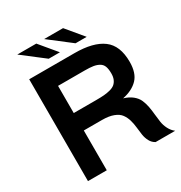

<svg xmlns="http://www.w3.org/2000/svg" viewBox="-204 -1046 1124 1192"><g transform="rotate(-30 357.5 -450.0)"><path d="M80.1 -730H404.8Q538.6 -730 606.7 -679.4Q674.8 -628.9 674.8 -512.2Q674.8 -432.1 636 -391.4Q597.2 -350.6 525.9 -335.9Q563.5 -324.7 587.6 -304.9Q611.8 -285.2 622.6 -260.5Q633.3 -235.8 638.4 -208.3Q643.6 -180.7 646.2 -151.1Q648.9 -121.6 653.1 -94.7Q657.2 -67.9 670.2 -42.5Q683.1 -17.1 705.1 0H564.9Q543 -11.7 531 -34.4Q519 -57.1 515.1 -82.8Q511.2 -108.4 508.3 -137.2Q505.4 -166 497.8 -191.9Q490.2 -217.8 474.9 -239Q459.5 -260.3 427 -272.7Q394.5 -285.2 345.2 -285.2H214.8V0H80.1ZM214.8 -605V-410.2H375Q409.2 -410.2 432.6 -412.1Q456.1 -414.1 477.8 -419.9Q499.5 -425.8 512.2 -436.5Q524.9 -447.3 532.5 -464.6Q540 -481.9 540 -506.8Q540 -538.1 532.7 -557.6Q525.4 -577.1 507.3 -587.4Q489.3 -597.7 466.1 -601.3Q442.9 -605 404.8 -605ZM285.2 -899.9H420.9L521 -779.8H440.9ZM92.8 -899.9H229L329.1 -779.8H249Z"/></g></svg>

Font: Miedinger*
Style: Bold
Weight: 700
Version: Version 001.000